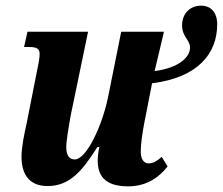

<svg xmlns="http://www.w3.org/2000/svg" viewBox="-20 -648 787 678"><path d="M432 10C503 10 544 -26 572 -60L551 -94C534 -79 521 -71 505 -71C488 -71 477 -86 477 -112C477 -138 482 -174 489 -211L517 -354C679 -374 747 -459 747 -562C747 -604 725 -628 690 -628C651 -628 623 -600 623 -559C623 -517 651 -508 651 -480C651 -445 610 -408 526 -397L559 -536H408L361 -302C340 -202 285 -85 244 -85C223 -85 214 -102 214 -128C214 -151 223 -203 229 -237L291 -536H77L65 -482H84C109 -482 120 -476 120 -458C120 -442 116 -422 109 -389L74 -212C66 -176 56 -130 56 -95C56 -39 78 9 148 9C228 9 272 -47 324 -129H331C327 -111 325 -94 325 -81C325 -30 348 10 432 10Z"/></svg>

Font: Noto Serif Condensed Extra
Style: Italic
Weight: 800
Width: 3
Italic angle: -12°
Designer: Monotype Design Team
Foundry: Monotype Imaging Inc.
Version: Version 1.901